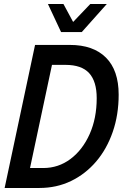

<svg xmlns="http://www.w3.org/2000/svg" viewBox="-20 -933 640 953"><path d="M3 0 154 -710H327Q443 -710 506 -647Q569 -584 569 -463Q569 -363 539.5 -278Q510 -193 457 -131Q404 -69 332.5 -34.5Q261 0 176 0ZM129 -99H195Q270 -99 330 -144Q390 -189 425 -267.5Q460 -346 460 -446Q460 -529 422.5 -570Q385 -611 305 -611H238ZM510 -913 386 -774H283L218 -913H295L343 -824L428 -913Z"/></svg>

Font: Geist Mono Medium
Style: Italic
Weight: 500
Italic angle: -12°
Monospace: yes
Designer: Basement.studio, Andrés Briganti, Mateo Zaragoza
Foundry: Basement.studio, Vercel, Andrés Briganti, Guido Ferreyra, Mateo Zaragoza
Version: Version 1.500; ttfautohint (v1.8.4.7-5d5b)